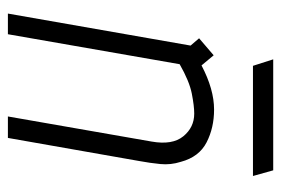

<svg xmlns="http://www.w3.org/2000/svg" viewBox="-130 -564 695 474"><g transform="rotate(90 217.0 -327.5)"><path d="M380 -427Q388 -402 385.5 -376.5Q383 -351 378 -324L321 0H268L330 -355Q339 -406 317 -433Q295 -460 261 -460Q242 -460 211.5 -454Q181 -448 139 -424L65 0H14L93 -451L75 -472L117 -508L142 -478Q201 -509 251 -509Q296 -509 332 -490.5Q368 -472 380 -427ZM401 -655 415 -605H143L127 -655Z"/></g></svg>

Font: Marvel
Style: Italic
Weight: 400
Italic angle: -12°
Designer: Carolina Trebol
Foundry: Carolina Trebol
Version: Version 1.001